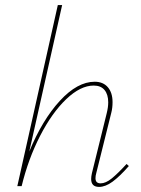

<svg xmlns="http://www.w3.org/2000/svg" viewBox="-20 -731 555 754"><path d="M486 -79Q450 -38 422 -17.5Q394 3 369 3Q338 3 338 -28Q338 -38 341 -51L399 -286Q405 -310 405 -329Q405 -360 390.5 -377.5Q376 -395 348 -395Q296 -395 240 -341.5Q184 -288 137.5 -197.5Q91 -107 65 0H48L207 -711H224L95 -136Q146 -260 215 -335Q284 -410 352 -410Q385 -410 403.5 -388.5Q422 -367 422 -330Q422 -307 417 -288L358 -51Q355 -41 355 -31Q355 -11 375 -11Q395 -11 418.5 -30Q442 -49 477 -87Z"/></svg>

Font: Ysabeau Thin
Style: Italic
Weight: 200
Italic angle: -12°
Designer: Christian Thalmann (Catharsis Fonts)
Version: Version 0.003